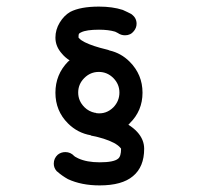

<svg xmlns="http://www.w3.org/2000/svg" viewBox="-20 -559 600 582"><path d="M280 -539Q321 -539 352 -529Q359 -526 366 -522.5Q373 -519 377 -517L380 -515Q394 -504 394 -487Q394 -475 386 -465Q376 -452 359 -452Q347 -452 337 -459L329 -463Q309 -469 280 -469Q242 -469 226 -461Q226 -461 224 -460Q220 -458 219 -456Q218 -454 218 -445L220 -443Q225 -437 237 -431Q261 -419 303 -409Q308 -408 312 -406Q347 -398 373 -372Q412 -333 412 -278Q412 -223 373 -185Q372 -183 369 -181Q385 -171 396 -159Q417 -136 417 -108Q417 -53 383 -25Q350 3 282 3Q227 3 186 -16Q177 -21 168.5 -27Q160 -33 156 -37L152 -40Q143 -50 143 -63Q143 -79 155 -90Q165 -98 178 -98Q194 -98 205 -86Q205 -85 217 -79Q243 -67 282 -67Q325 -67 338 -78Q347 -85 347 -108Q347 -109 344 -112Q338 -119 325 -126Q298 -140 256 -148Q256 -148 255 -149Q215 -156 186 -185Q148 -223 148 -278Q148 -333 186 -372Q189 -374 191 -376Q177 -385 168 -396Q148 -418 148 -445Q148 -469 161 -490.5Q174 -512 193 -523Q224 -539 280 -539ZM236 -234Q249 -221 268 -217Q269 -217 270 -217Q270 -217 271 -216.5Q272 -216 272 -216Q302 -212 324 -234Q342 -253 342 -278.5Q342 -304 323.5 -322.5Q305 -341 279.5 -341Q254 -341 235.5 -322.5Q217 -304 217 -278.5Q217 -253 236 -234Z"/></svg>

Font: Brass Mono
Style: Regular
Weight: 400
Monospace: yes
Version: Version 1.100; ttfautohint (v1.8.3) -l 8 -r 50 -G 200 -x 14 